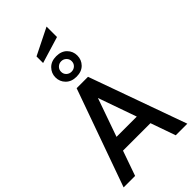

<svg xmlns="http://www.w3.org/2000/svg" viewBox="-340 -1220 1300 1300"><g transform="rotate(-45 310.0 -569.5)"><path d="M441 -179H178L115 0H5L255 -700H364L615 0H504ZM407 -276 310 -551 213 -276ZM205 -853Q205 -893 233.5 -922Q262 -951 310 -951Q359 -951 387 -922.5Q415 -894 415 -853Q415 -812 387 -783.5Q359 -755 310 -755Q262 -755 233.5 -783.5Q205 -812 205 -853ZM361 -853Q361 -874 346 -888.5Q331 -903 310 -903Q289 -903 274 -888.5Q259 -874 259 -853Q259 -831 274 -817Q289 -803 310 -803Q331 -803 346 -817Q361 -831 361 -853ZM215 -1044 406 -1139V-1039L215 -981Z"/></g></svg>

Font: Cabin Medium
Style: Regular
Weight: 500
Designer: Pablo Impallari
Foundry: Pablo Impallari. http://www.impallari.com Igino Marini. http://www.ikern.com
Version: Version 2.001